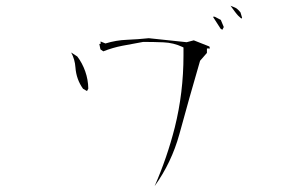

<svg xmlns="http://www.w3.org/2000/svg" viewBox="-20 -713 1040 656"><path d="M469.7 -569.8Q503.9 -569.8 538.1 -568.4Q573.2 -566.9 603 -552.7L606.9 -550.8Q606.9 -534.7 606.9 -523.4Q606.9 -396.5 577.1 -277.3Q550.8 -173.8 508.3 -77.1Q565.9 -157.2 592.8 -254.4Q627 -379.9 663.6 -505.4L687 -532.2V-547.4H697.3L695.3 -554.2L642.1 -575.2L617.7 -568.8L488.3 -582.5Q452.1 -578.6 414.3 -577.1Q376.5 -575.7 340.3 -564.5L323.7 -571.3V-563H316.4H319.3L323.2 -544.4L333 -537.6Q365.2 -550.3 397.9 -556.6L469.2 -569.8ZM263.7 -409.7 277.3 -401.9 281.7 -410.2Q281.2 -440.9 271.2 -469.2Q261.2 -497.6 244.1 -520L223.1 -533.7Q235.8 -510.7 237.8 -482.4Q240.7 -441.9 263.7 -409.7ZM733.9 -614.7 739.7 -611.3 744.6 -620.6 734.4 -645 713.9 -655.8H707.5ZM767.6 -693.4Q775.9 -682.1 782.5 -673.1Q789.1 -664.1 793.5 -659.7Q799.8 -653.3 804.7 -649.4L807.1 -652.3L801.8 -670.4Q791 -684.6 779.8 -688.5Q773.9 -690.4 767.6 -693.4Z"/></svg>

Font: Bakudai
Style: ExtraLight
Weight: 200
Version: Version 1.48